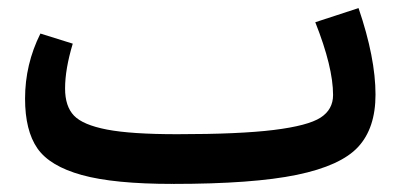

<svg xmlns="http://www.w3.org/2000/svg" viewBox="-20 -439 1000 475"><path d="M867 -419Q909 -296 909 -205Q909 -122 866 -75.5Q823 -29 714.5 -6.5Q606 16 408 16V15L407 16Q262 16 182.5 -6Q103 -28 72.5 -72Q42 -116 42 -195Q42 -280 80 -356L160 -331Q141 -268 141 -220Q141 -176 163 -153Q185 -130 244.5 -118.5Q304 -107 418 -107Q573 -107 657.5 -117.5Q742 -128 773 -148Q804 -168 804 -204Q804 -273 760 -384Z"/></svg>

Font: FiraGO Medium
Style: Regular
Weight: 500
Designer: bBox Type
Foundry: bBox Type GmbH
Version: Version 1.001;PS 001.001;hotconv 1.0.88;makeotf.lib2.5.64775